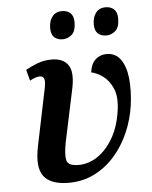

<svg xmlns="http://www.w3.org/2000/svg" viewBox="-54 -796 674 851"><g transform="rotate(-5 283.0 -370.5)"><path d="M218 10Q138 10 107 -30.5Q76 -71 96 -166L146 -408Q154 -443 150 -457Q146 -471 130 -471Q121 -471 109.5 -467Q98 -463 86 -456L73 -505Q95 -518 125 -529.5Q155 -541 189 -541Q240 -541 262 -509.5Q284 -478 270 -408L220 -172Q209 -117 215 -91Q221 -65 268 -65Q313 -65 353 -92Q393 -119 422 -169Q451 -219 461 -289Q470 -350 454 -387.5Q438 -425 411 -444.5Q384 -464 359 -469Q364 -507 384.5 -525.5Q405 -544 434 -544Q473 -544 495.5 -513.5Q518 -483 524 -429.5Q530 -376 521 -308Q512 -245 487 -188Q462 -131 423 -86.5Q384 -42 332 -16Q280 10 218 10ZM441 -626Q417 -626 403 -639Q389 -652 389 -680Q389 -712 404.5 -731.5Q420 -751 447 -751Q470 -751 484.5 -738Q499 -725 499 -697Q499 -657 480.5 -641.5Q462 -626 441 -626ZM247 -626Q223 -626 209 -639Q195 -652 195 -680Q195 -712 210.5 -731.5Q226 -751 253 -751Q276 -751 290.5 -738Q305 -725 305 -697Q305 -657 286.5 -641.5Q268 -626 247 -626Z"/></g></svg>

Font: Noto Serif SemiCondensed SemiBold
Style: Italic
Weight: 600
Width: 4
Italic angle: -12°
Designer: Monotype Design Team
Foundry: Monotype Imaging Inc.
Version: Version 2.014; ttfautohint (v1.8.4.7-5d5b)